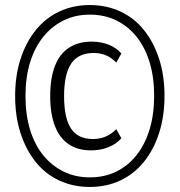

<svg xmlns="http://www.w3.org/2000/svg" viewBox="-20 -733 712 761"><path d="M336 8Q270 8 215 -17.5Q160 -43 121.5 -91Q83 -139 61.5 -205Q40 -271 40 -352Q40 -433 61.5 -499.5Q83 -566 122 -614Q161 -662 215.5 -687.5Q270 -713 336 -713Q402 -713 457 -687.5Q512 -662 550.5 -614Q589 -566 610.5 -500Q632 -434 632 -353Q632 -272 610.5 -205.5Q589 -139 550 -91Q511 -43 456.5 -17.5Q402 8 336 8ZM341 -137Q288 -137 252 -161.5Q216 -186 197.5 -234Q179 -282 179 -352Q179 -423 197.5 -471Q216 -519 253 -543.5Q290 -568 343 -568Q380 -568 410.5 -556Q441 -544 461 -521L441 -485Q421 -505 399.5 -514Q378 -523 351 -523Q291 -523 262.5 -481.5Q234 -440 234 -352Q234 -265 261.5 -223.5Q289 -182 348 -182Q377 -182 399.5 -192Q422 -202 441 -221L461 -185Q441 -162 409.5 -149.5Q378 -137 341 -137ZM336 -30Q394 -30 441 -53Q488 -76 521.5 -118.5Q555 -161 573 -220.5Q591 -280 591 -353Q591 -427 573 -486Q555 -545 521.5 -587Q488 -629 441 -652Q394 -675 336 -675Q279 -675 232 -652Q185 -629 151 -586.5Q117 -544 99 -485Q81 -426 81 -352Q81 -279 99 -219.5Q117 -160 151 -118Q185 -76 232 -53Q279 -30 336 -30Z"/></svg>

Font: Nunito Sans 10pt Condensed Light
Style: Regular
Weight: 300
Width: 3
Designer: Vernon Adams
Foundry: Vernon Adams
Version: Version 3.101;gftools[0.9.27]